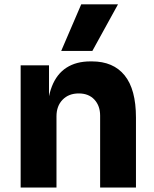

<svg xmlns="http://www.w3.org/2000/svg" viewBox="-20 -840 692 860"><path d="M72.5 0V-547.5H199.5V-312.5H190.5Q190.5 -396.8 212.4 -452.8Q234.2 -508.8 277.9 -536.9Q321.5 -565 384.8 -565H391.8Q487.5 -565 538.2 -502.4Q589 -439.8 589 -313.2V0H428.5V-322Q428.5 -366 402.9 -393.8Q377.2 -421.5 332.8 -421.5Q287.8 -421.5 260.4 -393.4Q233 -365.2 233 -319V0ZM254.2 -612 343.8 -820.5H508.5L393.8 -612Z"/></svg>

Font: SVN-Sora Variable
Style: Regular
Weight: 400
Designer: Jonathan Barnbrook, Julián Moncada
Foundry: Barnbrook Fonts
Version: Version 2.000 - Viet hoa boi STYLEno.1 Fonts